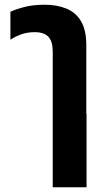

<svg xmlns="http://www.w3.org/2000/svg" viewBox="-20 -581 452 812"><path d="M203 211V-100H346V211ZM203 0V-363Q203 -406 184.5 -425.5Q166 -445 127 -445Q96 -445 70.5 -436Q45 -427 24 -413V-531Q44 -541 81.5 -551Q119 -561 169 -561Q220 -561 260 -545Q300 -529 322.5 -491.5Q345 -454 345 -390V0Z"/></svg>

Font: Noto Sans Thai SemiCondensed
Style: Bold
Weight: 700
Width: 4
Designer: Monotype Design Team
Foundry: Monotype Imaging Inc.
Version: Version 2.001